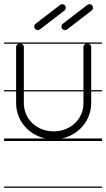

<svg xmlns="http://www.w3.org/2000/svg" viewBox="-22 -666 509 918"><path d="M-2.5 -463V-457H466V-463ZM-2.5 -235V-229H466V-235ZM-2.5 -4V8H466V-4ZM-2.5 226V232H466V226ZM73 -458C63 -458 55 -451 55 -442V-173C55 -78 133 0 234 0C336 0 414 -78 414 -173V-442C414 -451 406 -458 395 -458C385 -458 377 -451 377 -442V-173C377 -97 316 -38 234 -38C153 -38 92 -97 92 -173V-442C92 -446 90 -450 86 -454C82 -457 78 -458 73 -458ZM169 -525.5 286 -615.5C293.4 -621.2 294.8 -631.9 289.1 -639.4C283.4 -646.8 272.7 -648.2 265.3 -642.5L148.3 -552.5C140.8 -546.8 139.4 -536.1 145.2 -528.6C150.9 -521.2 161.6 -519.8 169 -525.5ZM299 -525.5 416 -615.5C423.4 -621.2 424.8 -631.9 419.1 -639.4C413.4 -646.8 402.7 -648.2 395.3 -642.5L278.3 -552.5C270.8 -546.8 269.4 -536.1 275.2 -528.6C280.9 -521.2 291.6 -519.8 299 -525.5Z"/></svg>

Font: LetsTraceRuled
Style: Medium
Weight: 500
Version: Version 003.000